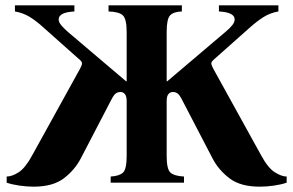

<svg xmlns="http://www.w3.org/2000/svg" viewBox="-20 -685 1100 720"><path d="M106 15Q81 15 53 11Q25 7 5 0V-23Q25 -23 50 -39Q75 -55 101 -103L280 -427Q287 -440 287.5 -446.5Q288 -453 280 -460L145 -580Q117 -606 91.5 -621.5Q66 -637 36 -642V-665H259V-642Q200 -639 200 -612Q200 -602 209.5 -590.5Q219 -579 235 -565L453 -380H455V-565Q455 -614 440.5 -627.5Q426 -641 387 -642V-665H662V-642Q631 -641 618 -627.5Q605 -614 605 -565V-380H607L825 -565Q842 -579 851 -590.5Q860 -602 860 -612Q860 -639 801 -642V-665H1024V-642Q994 -637 969 -621.5Q944 -606 915 -580L780 -460Q772 -453 772.5 -446.5Q773 -440 780 -427L959 -103Q985 -55 1010.5 -39Q1036 -23 1055 -23V0Q1035 7 1007.5 11Q980 15 954 15Q882 15 841 -16Q800 -47 777 -91L661 -314Q652 -331 644.5 -335.5Q637 -340 628 -340Q618 -340 611.5 -332Q605 -324 605 -306V-100Q605 -51 619 -38Q633 -25 670 -23V0H395V-23Q428 -25 441.5 -38Q455 -51 455 -100V-306Q455 -324 448.5 -332Q442 -340 432 -340Q423 -340 415.5 -335.5Q408 -331 399 -314L283 -91Q260 -47 219 -16Q178 15 106 15Z"/></svg>

Font: Bona Nova
Style: Bold
Weight: 700
Designer: Mateusz Machalski
Foundry: Capitalics
Version: Version 4.001; ttfautohint (v1.8.3)